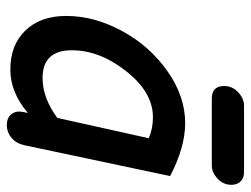

<svg xmlns="http://www.w3.org/2000/svg" viewBox="-104 -596 717 548"><g transform="rotate(90 254.0 -322.5)"><path d="M262 -569Q226 -569 226 -604Q226 -628 244 -644.5Q262 -661 282 -661H472Q489 -661 498.5 -651Q508 -641 508 -625Q508 -602 490.5 -585.5Q473 -569 452 -569ZM179 6Q109 6 67.5 -37Q26 -80 26 -153Q26 -233 68.5 -312Q111 -391 183 -442Q255 -493 332 -493Q401 -493 483 -450L395 -34Q390 -11 374 2.5Q358 16 337 16Q317 16 306.5 3Q296 -10 300 -30L303 -44Q244 6 179 6ZM203 -86Q260 -86 317 -128L375 -389Q348 -401 315 -401Q244 -401 184 -325Q124 -249 124 -170Q124 -86 203 -86Z"/></g></svg>

Font: Comic Neue
Style: Bold Italic
Weight: 700
Italic angle: -12°
Designer: Craig Rozynski
Foundry: Craig Rozynski
Version: Version 2.003